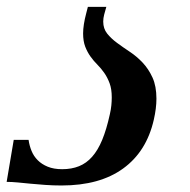

<svg xmlns="http://www.w3.org/2000/svg" viewBox="-50 -539 562 569"><path d="M134.3 -37.6Q162.1 -37.6 184.1 -46.4Q206.1 -55.2 223.1 -74.5Q240.2 -93.8 252.9 -124.5Q265.6 -155.3 275.4 -199.7Q278.8 -214.4 280 -226.8Q281.2 -239.3 281.2 -250.5Q281.2 -274.9 274.9 -292Q268.6 -309.1 259.3 -322.5Q250 -335.9 238.8 -347.2Q227.5 -358.4 218.3 -371.3Q209 -384.3 202.6 -400.6Q196.3 -417 196.3 -439.9Q196.3 -464.8 205.6 -500L210.4 -518.6H265.1L258.8 -496.1Q255.9 -484.9 255.9 -475.1Q255.9 -454.1 267.6 -439.5Q279.3 -424.8 296.9 -411.9Q314.5 -398.9 334.7 -385.5Q355 -372.1 372.6 -353.5Q390.1 -335 401.9 -309.3Q413.6 -283.7 413.6 -246.6Q413.6 -218.3 405.8 -184.1Q384.3 -89.8 314.9 -39.6Q245.6 10.7 132.3 10.7Q106.9 10.7 84 9Q61 7.3 40.5 5.4Q20 3.4 2.4 1.7Q-15.1 0 -30.3 0L-9.3 -124.5H34.7Q37.1 -107.4 43.5 -91.8Q49.8 -76.2 61.8 -64.2Q73.7 -52.2 91.6 -44.9Q109.4 -37.6 134.3 -37.6Z"/></svg>

Font: Arian AMU Serif
Style: Bold Italic
Weight: 700
Italic angle: -15°
Designer: Ruben Hakobyan (Tarumian)
Foundry: Ruben Hakobyan (Tarumian)
Version: Version 1.002